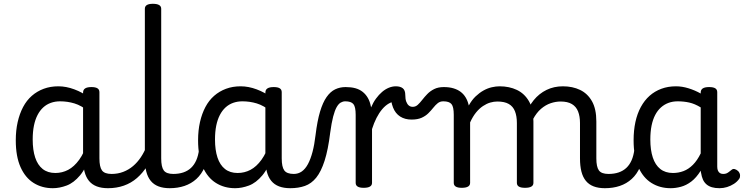

<svg xmlns="http://www.w3.org/2000/svg" viewBox="-20 -973 3913 1010"><path d="M258 17Q201 17 157 -10.5Q113 -38 88 -94Q63 -150 63 -235Q63 -287 73 -331Q83 -375 101.5 -410Q120 -445 147.5 -469Q175 -493 210 -506Q245 -519 287 -519Q328 -519 371 -503Q414 -487 448 -461V-386Q408 -418 371.5 -429Q335 -440 296 -440Q270 -440 247.5 -432Q225 -424 207.5 -408Q190 -392 177.5 -368Q165 -344 158.5 -312Q152 -280 152 -239Q152 -184 165 -144.5Q178 -105 204.5 -84Q231 -63 271 -63Q307 -63 338.5 -79.5Q370 -96 396.5 -132.5Q423 -169 442 -229L458 -168Q435 -91 401.5 -51Q368 -11 330.5 3Q293 17 258 17ZM548 17Q514 17 489 7.5Q464 -2 448 -21.5Q432 -41 424.5 -70.5Q417 -100 417 -140V-486Q417 -501 428 -508Q439 -515 461 -515Q482 -515 492.5 -508.5Q503 -502 503 -488V-140Q503 -95 516.5 -76.5Q530 -58 567 -58Q576 -58 580.5 -46.5Q585 -35 583.5 -20.5Q582 -6 573.5 5.5Q565 17 548 17Z M548 17Q534 17 527.5 5.5Q521 -6 522.5 -20.5Q524 -35 535 -46.5Q546 -58 567 -58Q600 -58 628.5 -69Q657 -80 680 -99.5Q703 -119 721 -146Q739 -173 751 -204Q757 -219 768 -217.5Q779 -216 787.5 -206.5Q796 -197 793 -186Q778 -138 754.5 -100.5Q731 -63 700.5 -36.5Q670 -10 631.5 3.5Q593 17 548 17Z M873 17Q839 17 814 7.5Q789 -2 773 -21.5Q757 -41 749.5 -70.5Q742 -100 742 -140V-927Q742 -940 752.5 -946.5Q763 -953 784 -953Q806 -953 817 -946.5Q828 -940 828 -927V-140Q828 -95 841.5 -76.5Q855 -58 892 -58Q906 -58 913 -46.5Q920 -35 918.5 -20.5Q917 -6 906 5.5Q895 17 873 17Z M872 17Q858 17 851.5 5.5Q845 -6 846.5 -20.5Q848 -35 859 -46.5Q870 -58 891 -58Q921 -58 944.5 -66Q968 -74 985 -90Q1002 -106 1012.5 -130Q1023 -154 1027 -186Q1029 -201 1042 -205.5Q1055 -210 1067.5 -205.5Q1080 -201 1078 -186Q1074 -133 1057 -94.5Q1040 -56 1013 -31.5Q986 -7 950.5 5Q915 17 872 17Z M1217 17Q1160 17 1116 -10.5Q1072 -38 1047 -94Q1022 -150 1022 -235Q1022 -287 1032 -331Q1042 -375 1060.5 -410Q1079 -445 1106.5 -469Q1134 -493 1169 -506Q1204 -519 1246 -519Q1287 -519 1330 -503Q1373 -487 1407 -461V-386Q1367 -418 1330.5 -429Q1294 -440 1255 -440Q1229 -440 1206.5 -432Q1184 -424 1166.5 -408Q1149 -392 1136.5 -368Q1124 -344 1117.5 -312Q1111 -280 1111 -239Q1111 -184 1124 -144.5Q1137 -105 1163.5 -84Q1190 -63 1230 -63Q1266 -63 1297.5 -79.5Q1329 -96 1355.5 -132.5Q1382 -169 1401 -229L1417 -168Q1394 -91 1360.5 -51Q1327 -11 1289.5 3Q1252 17 1217 17ZM1507 17Q1473 17 1448 7.5Q1423 -2 1407 -21.5Q1391 -41 1383.5 -70.5Q1376 -100 1376 -140V-486Q1376 -501 1387 -508Q1398 -515 1420 -515Q1441 -515 1451.5 -508.5Q1462 -502 1462 -488V-140Q1462 -95 1475.5 -76.5Q1489 -58 1526 -58Q1535 -58 1539.5 -46.5Q1544 -35 1542.5 -20.5Q1541 -6 1532.5 5.5Q1524 17 1507 17Z M1507 17Q1498 17 1494 5.5Q1490 -6 1492 -20.5Q1494 -35 1502 -46.5Q1510 -58 1525 -58Q1549 -58 1567.5 -71Q1586 -84 1600 -110Q1614 -136 1624 -174Q1634 -212 1640 -263Q1649 -337 1663.5 -385.5Q1678 -434 1698 -462.5Q1718 -491 1743 -503Q1768 -515 1798 -515Q1807 -515 1811.5 -503.5Q1816 -492 1815.5 -477.5Q1815 -463 1810 -451.5Q1805 -440 1796 -440Q1784 -440 1772.5 -433.5Q1761 -427 1751 -409.5Q1741 -392 1732.5 -359.5Q1724 -327 1717 -275Q1706 -185 1687.5 -127.5Q1669 -70 1643.5 -38.5Q1618 -7 1584 5Q1550 17 1507 17Z M1893 15Q1872 15 1861.5 8.5Q1851 2 1851 -11V-369Q1851 -411 1839 -425.5Q1827 -440 1796 -440Q1781 -440 1774 -451.5Q1767 -463 1767 -477.5Q1767 -492 1775 -503.5Q1783 -515 1798 -515Q1827 -515 1849 -509Q1871 -503 1887.5 -490Q1904 -477 1915 -458Q1926 -439 1931 -413L1932 -408Q1943 -434 1958 -454.5Q1973 -475 1990 -489.5Q2007 -504 2025.5 -511.5Q2044 -519 2062 -519Q2081 -519 2090.5 -507Q2100 -495 2100 -479Q2100 -463 2090.5 -451Q2081 -439 2062 -439Q2044 -439 2025.5 -428.5Q2007 -418 1990.5 -398.5Q1974 -379 1960.5 -352.5Q1947 -326 1937 -294V-11Q1937 2 1926 8.5Q1915 15 1893 15Z M2145 -344Q2110 -344 2085 -360Q2060 -376 2047.5 -407.5Q2035 -439 2035 -484L2062 -519Q2086 -519 2099 -508.5Q2112 -498 2112 -473Q2112 -452 2117 -438.5Q2122 -425 2130.5 -418Q2139 -411 2151 -411Q2166 -411 2177.5 -421.5Q2189 -432 2201 -447.5Q2213 -463 2228 -478.5Q2243 -494 2264 -504.5Q2285 -515 2315 -515Q2334 -515 2343 -503.5Q2352 -492 2351 -477.5Q2350 -463 2340.5 -451.5Q2331 -440 2312 -440Q2295 -440 2283 -430.5Q2271 -421 2259.5 -406.5Q2248 -392 2233.5 -377.5Q2219 -363 2198 -353.5Q2177 -344 2145 -344Z M2409 15Q2388 15 2377.5 8.5Q2367 2 2367 -11V-369Q2367 -411 2355 -425.5Q2343 -440 2312 -440Q2296 -440 2287.5 -451.5Q2279 -463 2279 -477.5Q2279 -492 2287.5 -503.5Q2296 -515 2314 -515Q2343 -515 2365 -508.5Q2387 -502 2403 -490Q2419 -478 2429.5 -460.5Q2440 -443 2445 -422L2446 -418Q2462 -447 2482 -466Q2502 -485 2523.5 -497Q2545 -509 2567 -514Q2589 -519 2608 -519Q2659 -519 2699 -500Q2739 -481 2762.5 -440.5Q2786 -400 2786 -334V-11Q2786 2 2775 8.5Q2764 15 2742 15Q2720 15 2709.5 8.5Q2699 2 2699 -11V-326Q2699 -362 2689 -387.5Q2679 -413 2656.5 -426Q2634 -439 2596 -439Q2578 -439 2559 -433.5Q2540 -428 2520.5 -415Q2501 -402 2484 -381Q2467 -360 2453 -329V-11Q2453 2 2442 8.5Q2431 15 2409 15ZM3162 17Q3128 17 3103 7.5Q3078 -2 3062 -21.5Q3046 -41 3038.5 -70.5Q3031 -100 3031 -140V-326Q3031 -361 3021 -386.5Q3011 -412 2988.5 -425.5Q2966 -439 2929 -439Q2903 -439 2876.5 -430Q2850 -421 2826 -400.5Q2802 -380 2783.5 -345Q2765 -310 2754 -259H2728Q2728 -316 2743.5 -363.5Q2759 -411 2787.5 -446Q2816 -481 2855 -500Q2894 -519 2941 -519Q2992 -519 3031.5 -500Q3071 -481 3094 -440.5Q3117 -400 3117 -334V-140Q3117 -95 3130.5 -76.5Q3144 -58 3181 -58Q3195 -58 3201.5 -46.5Q3208 -35 3206.5 -20.5Q3205 -6 3194 5.5Q3183 17 3162 17Z M3162 17Q3148 17 3141.5 5.5Q3135 -6 3136.5 -20.5Q3138 -35 3149 -46.5Q3160 -58 3181 -58Q3211 -58 3234.5 -66Q3258 -74 3275 -90Q3292 -106 3302.5 -130Q3313 -154 3317 -186Q3319 -201 3332 -205.5Q3345 -210 3357.5 -205.5Q3370 -201 3368 -186Q3364 -133 3347 -94.5Q3330 -56 3303 -31.5Q3276 -7 3240.5 5Q3205 17 3162 17Z M3508 17Q3451 17 3407 -10.5Q3363 -38 3338 -94Q3313 -150 3313 -235Q3313 -287 3322.5 -331Q3332 -375 3351 -410Q3370 -445 3397 -469Q3424 -493 3459 -506Q3494 -519 3536 -519Q3568 -519 3602 -508.5Q3636 -498 3666 -481V-486Q3666 -501 3677 -508Q3688 -515 3710 -515Q3732 -515 3742.5 -508.5Q3753 -502 3753 -488V-96Q3753 -83 3757 -74.5Q3761 -66 3768 -62Q3775 -58 3784 -58Q3794 -58 3800.5 -60.5Q3807 -63 3813.5 -68Q3820 -73 3829 -80Q3836 -86 3845 -83.5Q3854 -81 3863 -73Q3872 -63 3873 -52Q3874 -41 3869 -33Q3858 -17 3841 -6Q3824 5 3804.5 11Q3785 17 3765 17Q3742 17 3725 12Q3708 7 3696 -3.5Q3684 -14 3677.5 -29Q3671 -44 3668 -63Q3668 -64 3667 -67.5Q3666 -71 3666 -75Q3643 -38 3616.5 -18Q3590 2 3562 9.5Q3534 17 3508 17ZM3401 -239Q3401 -184 3414 -144.5Q3427 -105 3453.5 -84Q3480 -63 3520 -63Q3549 -63 3575.5 -73Q3602 -83 3625 -106Q3648 -129 3666 -166V-408Q3635 -427 3606 -433.5Q3577 -440 3545 -440Q3519 -440 3497 -432Q3475 -424 3457 -408Q3439 -392 3426.5 -368Q3414 -344 3407.5 -312Q3401 -280 3401 -239Z"/></svg>

Font: Playwrite US Modern
Style: Regular
Weight: 400
Designer: Veronika Burian, José Scaglione
Foundry: TypeTogether
Version: Version 1.002